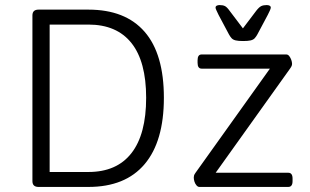

<svg xmlns="http://www.w3.org/2000/svg" viewBox="-20 -738 1224 758"><path d="M132 0Q108 0 108 -23V-677Q108 -700 132 -700H329Q475 -700 551 -612.5Q627 -525 627 -352Q627 -180 551 -90Q475 0 329 0ZM176 -59H329Q441 -59 499 -133.5Q557 -208 557 -352Q557 -495 499 -568Q441 -641 329 -641H176ZM767 0Q761 0 755.5 -6.5Q750 -13 747.5 -21.5Q745 -30 745 -37Q745 -41 746 -45Q747 -49 752 -56L1067 -497L1080 -467H776Q760 -467 760 -490V-500Q760 -523 776 -523H1110Q1117 -523 1122 -516.5Q1127 -510 1130 -501.5Q1133 -493 1133 -486Q1133 -482 1131.5 -478Q1130 -474 1125 -467L810 -26L798 -56H1118Q1135 -56 1135 -33V-23Q1135 0 1118 0ZM1033 -718Q1040 -718 1044.5 -715.5Q1049 -713 1049 -708Q1049 -704 1045 -695.5Q1041 -687 1037 -679L996 -602Q991 -593 985.5 -587Q980 -581 969.5 -578.5Q959 -576 940 -576Q921 -576 910.5 -578.5Q900 -581 894.5 -587Q889 -593 884 -602L843 -679Q838 -690 834.5 -697Q831 -704 831 -708Q831 -713 835.5 -715.5Q840 -718 847 -718Q860 -718 868 -714Q876 -710 886 -696L939 -626L992 -696Q1003 -710 1011.5 -714Q1020 -718 1033 -718Z"/></svg>

Font: Asap Light
Style: Regular
Weight: 300
Designer: Pablo Cosgaya
Foundry: Omnibus-Type
Version: Version 3.001